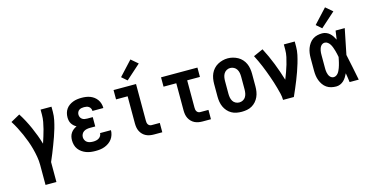

<svg xmlns="http://www.w3.org/2000/svg" viewBox="-92 -1241 3685 1906"><g transform="rotate(-15 1750.0 -287.5)"><path d="M179 205V0Q179 -43 171.5 -86Q164 -129 153 -170.5Q142 -212 127 -253Q112 -294 94.5 -333.5Q77 -373 57 -411.5Q37 -450 14 -486L108 -538Q133 -499 155 -457.5Q177 -416 196 -373Q215 -330 231.5 -286Q248 -242 261 -197Q272 -231 283 -265.5Q294 -300 303 -335Q312 -370 318.5 -405.5Q325 -441 325 -477V-530H437V-477Q437 -435 428.5 -394Q420 -353 408.5 -313Q397 -273 383 -233.5Q369 -194 354 -155Q339 -116 323.5 -77Q308 -38 291 0V205Z M748 8Q723 8 699 5Q675 2 652 -6.5Q629 -15 609 -29Q589 -43 574.5 -62.5Q560 -82 553.5 -106Q547 -130 547 -154Q547 -174 551.5 -193Q556 -212 567 -228.5Q578 -245 593.5 -257Q609 -269 627 -277Q612 -285 599.5 -296.5Q587 -308 578.5 -322Q570 -336 566.5 -352.5Q563 -369 563 -386Q563 -409 569 -431Q575 -453 588 -471.5Q601 -490 619.5 -503Q638 -516 659 -524Q680 -532 702.5 -535Q725 -538 747 -538Q770 -538 792 -535Q814 -532 835 -524Q856 -516 874 -502.5Q892 -489 905 -470.5Q918 -452 924.5 -430Q931 -408 931 -386Q931 -386 931 -385.5Q931 -385 931 -384H819Q819 -384 819 -384.5Q819 -385 819 -385Q819 -398 813 -410Q807 -422 796.5 -429.5Q786 -437 773 -439.5Q760 -442 747 -442Q734 -442 721 -439.5Q708 -437 697 -429.5Q686 -422 680.5 -409.5Q675 -397 675 -384Q675 -384 675 -384Q675 -384 675 -384Q675 -384 675 -384Q675 -384 675 -384Q675 -370 681 -357.5Q687 -345 698 -337Q709 -329 722.5 -326.5Q736 -324 750 -324H806V-228H750Q734 -228 717.5 -224.5Q701 -221 687.5 -212Q674 -203 666.5 -188Q659 -173 659 -157Q659 -157 659 -156.5Q659 -156 659 -156Q659 -141 666.5 -126Q674 -111 687 -102.5Q700 -94 716 -91Q732 -88 748 -88Q763 -88 778 -91Q793 -94 806 -102Q819 -110 827 -123.5Q835 -137 835 -152H947Q947 -128 939.5 -104.5Q932 -81 918 -62Q904 -43 884 -29Q864 -15 841.5 -6.5Q819 2 795.5 5Q772 8 748 8Z M1349 0Q1328 0 1307.5 -3.5Q1287 -7 1268.5 -16Q1250 -25 1235 -40Q1220 -55 1210.5 -74Q1201 -93 1197.5 -113.5Q1194 -134 1194 -155V-434H1075V-530H1306V-155Q1306 -144 1307.5 -134Q1309 -124 1314.5 -115Q1320 -106 1329.5 -101Q1339 -96 1349 -96H1434V0ZM1235 -586 1180 -634 1315 -780 1385 -720Z M1849 0Q1828 0 1807.5 -3.5Q1787 -7 1768.5 -16Q1750 -25 1735 -40Q1720 -55 1710.5 -74Q1701 -93 1697.5 -113.5Q1694 -134 1694 -155V-434H1563V-530H1937V-434H1806V-155Q1806 -144 1807.5 -134Q1809 -124 1814.5 -115Q1820 -106 1829.5 -101Q1839 -96 1849 -96H1934V0Z M2250 8Q2223 8 2196 3Q2169 -2 2145.5 -15.5Q2122 -29 2104 -49.5Q2086 -70 2075 -94.5Q2064 -119 2059.5 -146Q2055 -173 2055 -200V-330Q2055 -357 2059.5 -384Q2064 -411 2075 -435.5Q2086 -460 2104.5 -480.5Q2123 -501 2146.5 -514Q2170 -527 2196.5 -534Q2223 -541 2250 -541Q2277 -541 2303.5 -534Q2330 -527 2353.5 -514Q2377 -501 2395.5 -480.5Q2414 -460 2425 -435.5Q2436 -411 2440.5 -384Q2445 -357 2445 -330V-200Q2445 -173 2440.5 -146Q2436 -119 2425 -94.5Q2414 -70 2396 -49.5Q2378 -29 2354.5 -15.5Q2331 -2 2304 3Q2277 8 2250 8ZM2250 -88Q2270 -88 2288 -97.5Q2306 -107 2316 -124Q2326 -141 2329.5 -160.5Q2333 -180 2333 -200V-330Q2333 -350 2329.5 -369.5Q2326 -389 2315.5 -406Q2305 -423 2287 -432.5Q2269 -442 2249 -442Q2229 -442 2211.5 -432Q2194 -422 2184 -405.5Q2174 -389 2170.5 -369.5Q2167 -350 2167 -330V-200Q2167 -180 2170.5 -160.5Q2174 -141 2184 -124Q2194 -107 2212 -97.5Q2230 -88 2250 -88Z M2675 0Q2675 -33 2667 -65Q2659 -97 2650.5 -128.5Q2642 -160 2632 -191Q2622 -222 2611 -253Q2600 -284 2588.5 -314.5Q2577 -345 2564.5 -375Q2552 -405 2538 -435Q2524 -465 2509 -494L2608 -538Q2652 -454 2686.5 -366Q2721 -278 2748 -188Q2762 -223 2775 -258.5Q2788 -294 2798.5 -330Q2809 -366 2817 -402.5Q2825 -439 2825 -477V-530H2937V-477Q2937 -435 2928 -394Q2919 -353 2907 -312.5Q2895 -272 2881 -232.5Q2867 -193 2851.5 -154Q2836 -115 2819.5 -76.5Q2803 -38 2786 0Z M3220 8Q3195 8 3169.5 2Q3144 -4 3123 -18.5Q3102 -33 3087 -54.5Q3072 -76 3063 -100Q3054 -124 3050.5 -149Q3047 -174 3047 -200V-330Q3047 -356 3050.5 -381Q3054 -406 3063 -430Q3072 -454 3087 -475.5Q3102 -497 3123 -511.5Q3144 -526 3169.5 -532Q3195 -538 3220 -538Q3241 -538 3261 -530Q3281 -522 3296.5 -508Q3312 -494 3323.5 -476.5Q3335 -459 3344 -440Q3347 -463 3350.5 -485.5Q3354 -508 3357 -530H3451Q3437 -465 3424.5 -399.5Q3412 -334 3398 -268Q3413 -202 3426 -134.5Q3439 -67 3453 0H3359Q3356 -24 3352.5 -47.5Q3349 -71 3345 -94Q3336 -75 3324.5 -56.5Q3313 -38 3297.5 -23.5Q3282 -9 3262 -0.5Q3242 8 3220 8ZM3220 -88Q3234 -88 3246 -95.5Q3258 -103 3266.5 -114Q3275 -125 3280.5 -137.5Q3286 -150 3291 -162.5Q3296 -175 3299.5 -188.5Q3303 -202 3306.5 -215Q3310 -228 3312.5 -241.5Q3315 -255 3318 -269Q3315 -286 3311 -303.5Q3307 -321 3302 -338Q3297 -355 3291 -371.5Q3285 -388 3276 -403.5Q3267 -419 3252.5 -430.5Q3238 -442 3220 -442Q3208 -442 3197.5 -436Q3187 -430 3180 -420.5Q3173 -411 3169 -400Q3165 -389 3162.5 -377Q3160 -365 3159.5 -353.5Q3159 -342 3159 -330V-200Q3159 -188 3159.5 -176.5Q3160 -165 3162.5 -153Q3165 -141 3169 -130Q3173 -119 3180 -109.5Q3187 -100 3197.5 -94Q3208 -88 3220 -88ZM3235 -586 3180 -634 3315 -780 3385 -720Z"/></g></svg>

Font: Iosevka Slab
Style: Bold
Weight: 700
Monospace: yes
Designer: Belleve Invis
Foundry: Belleve Invis
Version: Version 11.1.1; ttfautohint (v1.8.3)